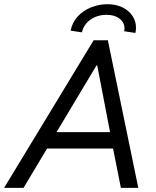

<svg xmlns="http://www.w3.org/2000/svg" viewBox="-59 -916 759 936"><path d="M397.5 -719.7H466.8L615.2 0H530.3L492.2 -191.9H170.4L55.7 0H-39.1ZM547.9 -777.8Q547.9 -806.6 523.7 -825.2Q499.5 -843.8 460 -843.8Q430.2 -843.8 404.8 -833Q379.4 -822.3 362.5 -802.7Q345.7 -783.2 340.3 -758.3L285.2 -766.6Q293 -806.6 319.8 -835.7Q346.7 -864.7 385 -880.1Q423.3 -895.5 465.3 -895.5Q505.4 -895.5 537.1 -880.4Q568.8 -865.2 586.4 -839.1Q604 -813 604 -781.2Q604 -768.6 601.1 -755.4L546.4 -763.7Q547.9 -771 547.9 -777.8ZM477.5 -272 415 -596.7H411.1L216.8 -272Z"/></svg>

Font: Reddit Sans Chocolate
Style: Italic
Weight: 400
Italic angle: -11.25°
Designer: Stephen Hutchings
Version: Version 1.013